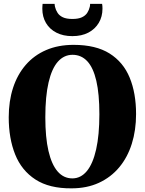

<svg xmlns="http://www.w3.org/2000/svg" viewBox="-20 -992 772 1023"><path d="M361 11.5Q243 12.5 169 -35.5Q95 -83.5 60.8 -169Q26.5 -254.5 26.5 -367Q26.5 -453 49.5 -523.8Q72.5 -594.5 117 -646Q161.5 -697.5 225.8 -725.2Q290 -753 372.5 -753Q490.5 -753 563.8 -707Q637 -661 671 -578.2Q705 -495.5 705 -384.5Q705 -298 682.2 -225.8Q659.5 -153.5 615.2 -100.5Q571 -47.5 507 -18Q443 11.5 361 11.5ZM365.5 -41.5Q410.5 -41.5 442.8 -80.5Q475 -119.5 492.2 -195.8Q509.5 -272 509.5 -383.5Q509.5 -491.5 493.2 -561.5Q477 -631.5 445 -665.8Q413 -700 366.5 -700Q321 -700 288.5 -663.5Q256 -627 238.8 -553Q221.5 -479 221.5 -367Q221.5 -260 238.2 -187.8Q255 -115.5 287 -78.5Q319 -41.5 365.5 -41.5ZM365.5 -799.5Q316.5 -799.5 280.5 -818Q244.5 -836.5 225 -869.5Q205.5 -902.5 205.5 -945.5Q205.5 -953.5 206 -959.5Q206.5 -965.5 207 -971.5H271Q271 -968.5 271.5 -964.5Q272 -960.5 273 -956Q277 -938.5 286.8 -923.5Q296.5 -908.5 315.2 -899.8Q334 -891 365.5 -891Q397.5 -891 416.2 -899.8Q435 -908.5 444.8 -923.5Q454.5 -938.5 458.5 -956Q459.5 -960.5 459.8 -964.5Q460 -968.5 460 -971.5H524Q525 -965.5 525.5 -959.8Q526 -954 526 -946Q526 -903 506.2 -870Q486.5 -837 450.8 -818.2Q415 -799.5 365.5 -799.5Z"/></svg>

Font: Merriweather 60pt Black
Style: Regular
Weight: 900
Version: Version 2.100